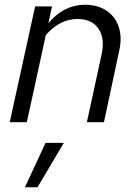

<svg xmlns="http://www.w3.org/2000/svg" viewBox="-20 -515 582 809"><path d="M21 0 128 -488H199L184 -417Q216 -456 255 -475.5Q294 -495 337 -495Q392 -495 429 -470Q466 -445 480.5 -401Q495 -357 482 -300L418 0H346L408 -285Q423 -353 395 -394Q367 -435 306 -435Q269 -435 235 -417.5Q201 -400 173 -367L93 0ZM85 274 172 87H249L138 274Z"/></svg>

Font: Red Hat Text
Style: Italic
Weight: 300
Italic angle: -12°
Designer: Pentagram, MCKL
Foundry: Pentagram, MCKL
Version: Version 1.023